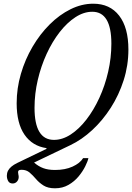

<svg xmlns="http://www.w3.org/2000/svg" viewBox="-20 -792 714 1037"><path d="M277 225Q239 225 215.2 210Q191.5 195 174.5 175Q157.5 155 140 140Q122.5 125 96.5 125Q85 125 81.2 128.5Q77.5 132 77.5 138Q77.5 144 79.2 150.8Q81 157.5 81 164Q81 178 71.8 188.5Q62.5 199 48.5 199Q31.5 199 24.2 186Q17 173 17 157Q17 142.5 23.2 130.2Q29.5 118 41.8 107.8Q54 97.5 72.5 88.5L231 12V8Q155 -3 112.5 -64.5Q70 -126 70 -234.5Q70 -315 92.8 -393Q115.5 -471 155.8 -539.5Q196 -608 248.5 -660.2Q301 -712.5 361.2 -742.2Q421.5 -772 483.5 -772Q573.5 -772 623.5 -707.5Q673.5 -643 673.5 -524.5Q673.5 -439 648 -359Q622.5 -279 578.5 -210.2Q534.5 -141.5 478.2 -89.5Q422 -37.5 360 -8L164 86Q187.5 106.5 213.8 116.2Q240 126 277 126Q332 126 372 107.8Q412 89.5 429 62H457.5Q454 79 440.5 106.2Q427 133.5 404.5 160.8Q382 188 350 206.5Q318 225 277 225ZM271.5 -36.5Q317.5 -36.5 362.2 -65.8Q407 -95 446.5 -146Q486 -197 516.5 -263.2Q547 -329.5 564.2 -404.5Q581.5 -479.5 581.5 -556Q581.5 -728.5 478.5 -728.5Q432.5 -728.5 387.5 -699.2Q342.5 -670 302.5 -618.8Q262.5 -567.5 232 -501.2Q201.5 -435 184 -360.2Q166.5 -285.5 166.5 -209.5Q166.5 -36.5 271.5 -36.5Z"/></svg>

Font: Libre Caslon Condensed
Style: Italic
Weight: 400
Italic angle: -22.583°
Designer: Pablo Impallari, Rodrigo Fuenzalida, Katja Schimmel, Ertekin Erdin
Foundry: Pablo Impallari, Rodrigo Fuenzalida
Version: Version 2.000;gftools[0.9.33]